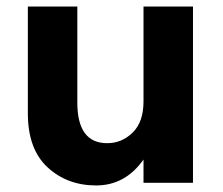

<svg xmlns="http://www.w3.org/2000/svg" viewBox="-20 -558 680 586"><path d="M418 -248V-538H569V0H418V-71Q362 8 273.5 8Q185 8 125 -47.5Q65 -103 65 -212V-538H216V-245Q216 -121 307 -121Q352 -121 385 -153.5Q418 -186 418 -248Z"/></svg>

Font: Montserrat_am3
Style: Bold
Weight: 700
Designer: Julieta Ulanovsky
Foundry: Julieta Ulanovsky. Armenina letters added by Vahan Hovhannisyan
Version: Version 2.001